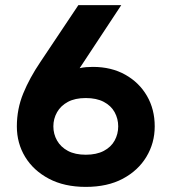

<svg xmlns="http://www.w3.org/2000/svg" viewBox="-20 -720 672 752"><path d="M316 12Q232 12 171.5 -20Q111 -52 78.5 -105.5Q46 -159 46 -225Q46 -293 71 -354Q96 -415 138 -477L287 -700H455L292 -453Q305 -456 318 -457Q331 -458 344 -458Q416 -458 470.5 -427.5Q525 -397 555.5 -344.5Q586 -292 586 -225Q586 -160 553.5 -106Q521 -52 461 -20Q401 12 316 12ZM316 -114Q358 -114 386.5 -129Q415 -144 429 -169.5Q443 -195 443 -225Q443 -255 429 -280.5Q415 -306 386.5 -321Q358 -336 316 -336Q274 -336 246 -321Q218 -306 203.5 -280.5Q189 -255 189 -225Q189 -195 203.5 -169.5Q218 -144 246 -129Q274 -114 316 -114Z"/></svg>

Font: MuseoModerno Thin SemiBold
Style: Regular
Weight: 600
Version: Version 1.003